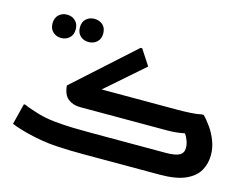

<svg xmlns="http://www.w3.org/2000/svg" viewBox="-114 -1072 1638 1264"><g transform="rotate(15 704.5 -440.0)"><path d="M737 -774 806 -668 549 -443H1060Q1107 -443 1153 -445.5Q1199 -448 1229 -455H1241Q1265 -432 1292 -394Q1319 -356 1337.5 -309Q1356 -262 1356 -211Q1356 -154 1329.5 -106Q1303 -58 1239 -29Q1175 0 1063 0H535Q444 0 354.5 -5.5Q265 -11 163 -36Q134 -43 98.5 -54Q63 -65 44 -74L80 -216H91Q102 -210 121.5 -203Q141 -196 160.5 -190Q180 -184 192 -180Q243 -165 307 -158.5Q371 -152 434.5 -150.5Q498 -149 549 -149H1063Q1130 -149 1157.5 -164.5Q1185 -180 1185 -214Q1185 -238 1176 -262.5Q1167 -287 1154 -306Q1119 -299 1090.5 -296.5Q1062 -294 1029 -294H441Q394 -294 360.5 -319.5Q327 -345 321 -409L726 -774ZM384 -722Q351 -722 328 -743Q305 -764 305 -801Q305 -839 328 -859.5Q351 -880 384 -880Q418 -880 441 -859.5Q464 -839 464 -801Q464 -764 441 -743Q418 -722 384 -722ZM203 -701Q170 -701 147 -722Q124 -743 124 -780Q124 -818 147 -839Q170 -860 203 -860Q236 -860 259 -839Q282 -818 282 -780Q282 -743 259 -722Q236 -701 203 -701Z"/></g></svg>

Font: Kufam
Style: Bold
Weight: 700
Designer: Wael Morcos, Artur Schmal
Foundry: Original Type
Version: Version 1.300; ttfautohint (v1.8.3)